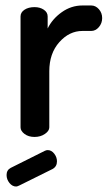

<svg xmlns="http://www.w3.org/2000/svg" viewBox="-20 -500 400 701"><path d="M4 139Q4 121 19 113L143 51Q149 48 154 48Q168 48 178 61Q188 74 188 89Q188 108 172 117L51 177Q43 181 39 181Q25 181 14.5 168Q4 155 4 139ZM55 -35V-440Q55 -455 69.5 -464.5Q84 -474 106 -474Q126 -474 140 -464.5Q154 -455 154 -440V-396Q171 -431 205.5 -455.5Q240 -480 281 -480H313Q329 -480 341 -466.5Q353 -453 353 -434Q353 -415 341 -401Q329 -387 313 -387H281Q233 -387 196.5 -346Q160 -305 160 -240V-35Q160 -22 144 -11Q128 0 106 0Q84 0 69.5 -11Q55 -22 55 -35Z"/></svg>

Font: TerminalDosisSemiBold
Style: Bold
Weight: 600
Designer: EdgarTolentino, PabloImpallari, IginoMarini
Foundry: EdgarTolentino, PabloImpallari, IginoMarini
Version: Version 1.006